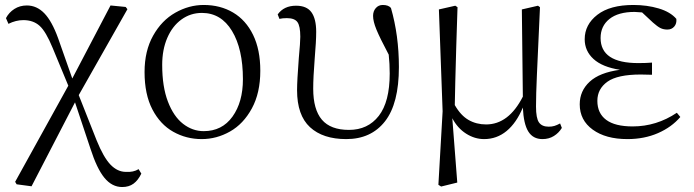

<svg xmlns="http://www.w3.org/2000/svg" viewBox="-20 -546 2795 773"><path d="M344 52 282 -134 107 204 47 196 41 186 255 -201 192 -353Q165 -419 139.5 -442Q114 -465 74 -465Q44 -465 14 -450L4 -473Q16 -496 38 -510Q60 -524 88 -524Q128 -524 158.5 -492.5Q189 -461 214 -392L271 -230L425 -524L486 -518L493 -509L297 -163L369 19Q397 88 425 117Q453 146 487 146Q517 148 538 135L549 153Q536 180 517.5 193.5Q499 207 472 207Q431 207 400.5 170Q370 133 344 52Z M562 -256Q562 -341 596.5 -402.5Q631 -464 686 -495Q741 -526 800 -526Q867 -526 918.5 -495.5Q970 -465 999 -405.5Q1028 -346 1028 -261Q1028 -172 994 -109.5Q960 -47 906 -16.5Q852 14 792 14Q730 14 677.5 -15.5Q625 -45 593.5 -105.5Q562 -166 562 -256ZM958 -227Q958 -349 914 -421.5Q870 -494 793 -494Q747 -494 710.5 -467.5Q674 -441 653.5 -393.5Q633 -346 633 -285Q633 -197 656 -137Q679 -77 717 -47.5Q755 -18 800 -18Q874 -18 916 -76.5Q958 -135 958 -227Z M1176 -183Q1176 -221 1183 -312Q1189 -376 1189 -398Q1189 -441 1177.5 -457Q1166 -473 1135 -473Q1117 -473 1105 -470L1098 -488Q1123 -523 1172 -523Q1215 -523 1234 -496.5Q1253 -470 1253 -418Q1253 -380 1247 -310Q1241 -234 1241 -189Q1241 -105 1276 -64Q1311 -23 1385 -23Q1461 -23 1505 -79.5Q1549 -136 1549 -250Q1549 -289 1545 -326Q1509 -394 1495.5 -427Q1482 -460 1482 -482Q1482 -501 1493 -513.5Q1504 -526 1521 -526Q1544 -526 1554 -514Q1586 -403 1586 -276Q1586 -129 1530 -57.5Q1474 14 1374 14Q1280 14 1228 -34Q1176 -82 1176 -183Z M1801 -70 1821 189 1756 205 1745 198 1762 -98 1747 -508 1813 -523 1822 -517 1817 -362Q1812 -191 1811 -123Q1835 -81 1866.5 -63Q1898 -45 1937 -45Q2028 -45 2085 -157L2081 -508L2146 -523L2154 -517L2150 -429Q2145 -320 2141.5 -242Q2138 -164 2138 -117Q2138 -70 2150 -53Q2162 -36 2189 -36Q2202 -36 2212 -39Q2222 -42 2235 -49L2242 -31Q2230 -11 2210 1.5Q2190 14 2164 14Q2126 14 2107 -16.5Q2088 -47 2085 -113Q2059 -51 2019.5 -18.5Q1980 14 1929 14Q1891 14 1856.5 -8Q1822 -30 1801 -70Z M2314 -126Q2314 -180 2354 -217Q2394 -254 2476 -265Q2405 -276 2369.5 -308.5Q2334 -341 2334 -388Q2334 -447 2385 -486.5Q2436 -526 2530 -526Q2585 -526 2632 -512Q2679 -498 2703 -470Q2705 -451 2694.5 -439Q2684 -427 2667 -427Q2651 -427 2639 -433Q2627 -439 2609 -455L2565 -496L2535 -498Q2469 -498 2433.5 -469.5Q2398 -441 2398 -393Q2398 -292 2550 -292Q2581 -292 2605 -294V-245L2560 -246Q2466 -246 2425.5 -217Q2385 -188 2385 -140Q2385 -90 2420.5 -63.5Q2456 -37 2527 -37Q2623 -37 2705 -92L2719 -75Q2684 -34 2629 -10Q2574 14 2506 14Q2419 14 2366.5 -24Q2314 -62 2314 -126Z"/></svg>

Font: GL-CurulMinamoto Light
Style: Regular
Weight: 300
Designer: Eunice (kana); Ryoko NISHIZUKA 西塚涼子 (ideographs); Frank Grießhammer (Latin, Greek & Cyrillic); Wenlong ZHANG
Foundry: Gutenberg Labo; Adobe
Version: Version 1.002